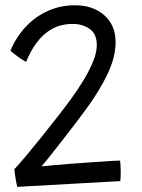

<svg xmlns="http://www.w3.org/2000/svg" viewBox="-20 -702 538 730"><path d="M436.5 -91.5Q437.5 -85.5 438.2 -74.5Q439 -63.5 439 -51.2Q439 -39 438.5 -28.5Q438 -18 437.5 -13.5L45.5 8.5Q44.5 4.5 43 -3Q41.5 -10.5 39.8 -20Q38 -29.5 36.8 -39.5Q35.5 -49.5 34.5 -58.5Q52 -77 79.2 -109.5Q106.5 -142 138.5 -181.8Q170.5 -221.5 201 -261Q225 -291.5 250.8 -326.8Q276.5 -362 298.5 -398.5Q320.5 -435 334.2 -469Q348 -503 348 -530.5Q348 -573.5 320.8 -592.2Q293.5 -611 257 -611Q212.5 -611 178.8 -592.5Q145 -574 120.5 -541.2Q96 -508.5 79.5 -467Q72 -470.5 60.5 -478Q49 -485.5 37.8 -494.2Q26.5 -503 19.5 -509Q41 -560.5 77.2 -599.5Q113.5 -638.5 161.5 -660.2Q209.5 -682 265.5 -682Q333.5 -682 376.5 -644Q419.5 -606 419.5 -542.5Q419.5 -483.5 387.8 -418.2Q356 -353 307 -286.5Q284.5 -256 257.8 -221Q231 -186 206 -154.2Q181 -122.5 162.8 -99.5Q144.5 -76.5 138 -69.5Q151 -71 178.8 -73.5Q206.5 -76 242 -78.8Q277.5 -81.5 314.5 -84Q351.5 -86.5 383.5 -88.8Q415.5 -91 436.5 -91.5Z"/></svg>

Font: Grandstander Thin Light
Style: Regular
Weight: 300
Version: Version 1.200